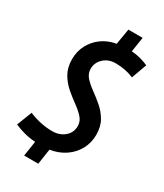

<svg xmlns="http://www.w3.org/2000/svg" viewBox="-222 -891 927 1083"><g transform="rotate(30 241.5 -349.5)"><path d="M468 -680 432 -581Q403 -593 373.5 -598.5Q344 -604 313 -604Q267 -604 236.5 -575.5Q206 -547 206 -507Q206 -476 227.5 -452Q249 -428 281 -405Q313 -382 344.5 -355Q376 -328 398 -290.5Q420 -253 420 -199Q420 -148 397 -105Q374 -62 332 -33Q290 -4 233 5L218 105H126L141 7Q102 5 66 -5Q30 -15 4 -27L42 -125Q74 -111 114 -102Q154 -93 193 -93Q241 -93 273 -120Q305 -147 305 -190Q305 -221 283 -245Q261 -269 229 -292Q197 -315 164.5 -343Q132 -371 110 -409.5Q88 -448 88 -502Q88 -552 110 -594Q132 -636 171 -664.5Q210 -693 263 -702L280 -804H373L358 -708Q394 -705 422.5 -696.5Q451 -688 468 -680Z"/></g></svg>

Font: Georama SemiCondensed SemiBold
Style: Italic
Weight: 600
Width: 4
Italic angle: -9°
Designer: Jean-Baptiste Levee
Foundry: Production Type
Version: Version 1.000